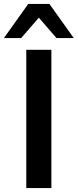

<svg xmlns="http://www.w3.org/2000/svg" viewBox="-57 -959 396 979"><path d="M77 0V-705H205V0ZM-37 -765 87 -939H195L319 -765H231L141 -869L51 -765Z"/></svg>

Font: Nunito Sans
Style: Bold
Weight: 700
Designer: Vernon Adams
Foundry: Vernon Adams
Version: Version 3.101; ttfautohint (v1.8.4.7-5d5b);gftools[0.9.27]